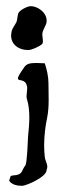

<svg xmlns="http://www.w3.org/2000/svg" viewBox="-20 -594 188 622"><path d="M125 -389C115 -389 106 -390 98 -390C75 -390 65 -387 57 -374C43 -354 38 -345 38 -340C38 -329 63 -342 68 -312V-307C68 -299 66 -290 66 -282C66 -279 66 -276 67 -274C73 -255 75 -234 75 -214C75 -193 73 -173 71 -153C70 -138 68 -66 62 -58C49 -41 54 -32 34 -27C28 -26 14 -26 14 -22C12 -16 9 -8 10 -8C18 4 35 8 51 8H52C67 7 131 -21 131 -43V-44C138 -59 126 -72 125 -86C124 -98 123 -110 123 -123C123 -154 127 -186 133 -214C140 -250 137 -287 137 -324C137 -345 132 -369 125 -389ZM80 -574C69 -574 48 -563 41 -554C36 -547 37 -531 33 -522C28 -512 21 -504 18 -494C17 -489 16 -483 16 -479C16 -450 40 -432 70 -432H73C82 -432 110 -444 117 -452C118 -454 119 -456 119 -460C119 -468 117 -477 117 -482C117 -497 129 -509 131 -523V-527C131 -530 131 -533 130 -536C125 -558 99 -574 80 -574Z"/></svg>

Font: Ancial
Style: Regular
Weight: 400
Designer: Daytona Mess (Anne-Dauphine Borione)
Foundry: Daytona Mess (Anne-Dauphine Borione)
Version: Version 1.000;Glyphs 3.2 (3192)